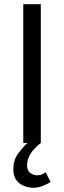

<svg xmlns="http://www.w3.org/2000/svg" viewBox="-20 -676 303 908"><path d="M139 212Q99 212 71 190Q43 168 43 125Q43 82 64.5 52Q86 22 110 0H90V-656H173V0Q142 24 125 50Q108 76 108 107Q108 130 123 141.5Q138 153 155 153Q177 153 196 139L219 184Q204 195 181.5 203.5Q159 212 139 212Z"/></svg>

Font: Processing Sans Pro
Style: Regular
Weight: 400
Designer: Paul D. Hunt
Foundry: Adobe Systems Incorporated
Version: Version 2.020;PS 2.000;hotconv 1.0.86;makeotf.lib2.5.63406